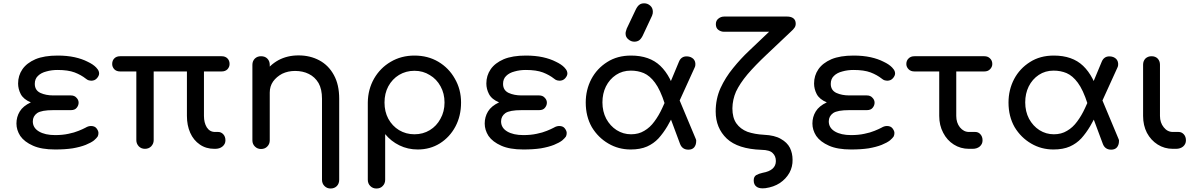

<svg xmlns="http://www.w3.org/2000/svg" viewBox="-20 -879 7067 1134"><path d="M305.7 3.9Q224.6 3.9 174.8 -18.6Q124 -41 99.6 -76.2Q77.1 -111.3 77.1 -149.4Q77.1 -188.5 96.7 -220.7Q116.2 -252.9 162.1 -274.4Q119.1 -292 102.5 -323.2Q86.9 -353.5 86.9 -385.7Q86.9 -432.6 112.3 -469.7Q137.7 -506.8 189.5 -529.3Q241.2 -550.8 320.3 -550.8Q376 -550.8 420.9 -541Q464.8 -531.2 497.1 -514.6Q530.3 -499 547.9 -480.5Q559.6 -467.8 562.5 -460Q565.4 -451.2 565.4 -445.3Q565.4 -431.6 552.7 -417Q540 -402.3 518.6 -402.3Q513.7 -402.3 504.9 -404.3Q495.1 -407.2 487.3 -414.1Q459 -436.5 420.9 -451.2Q381.8 -465.8 320.3 -465.8Q284.2 -465.8 253.9 -457Q222.7 -449.2 204.1 -430.7Q185.5 -413.1 185.5 -383.8Q185.5 -345.7 218.8 -330.1Q251 -315.4 294.9 -315.4Q329.1 -315.4 398.4 -315.4Q419.9 -315.4 431.6 -301.8Q444.3 -289.1 444.3 -272.5Q444.3 -256.8 433.6 -243.2Q422.9 -228.5 398.4 -228.5Q363.3 -228.5 294.9 -228.5Q224.6 -228.5 199.2 -210.9Q173.8 -192.4 173.8 -162.1Q173.8 -124 210 -102.5Q246.1 -81.1 305.7 -81.1Q349.6 -81.1 384.8 -88.9Q418.9 -95.7 444.3 -106.4Q468.8 -116.2 483.4 -124Q495.1 -130.9 502.9 -132.8Q510.7 -134.8 517.6 -134.8Q540 -134.8 550.8 -120.1Q561.5 -105.5 561.5 -93.8Q561.5 -81.1 556.6 -72.3Q550.8 -63.5 535.2 -49.8Q517.6 -36.1 486.3 -23.4Q454.1 -10.7 409.2 -2.9Q364.3 3.9 305.7 3.9Z M835.9 0Q814.5 0 799.8 -14.6Q785.2 -30.3 785.2 -50.8Q785.2 -186.5 785.2 -457Q761.7 -457 689.5 -457Q668 -457 655.3 -469.7Q642.6 -483.4 642.6 -501Q642.6 -521.5 655.3 -534.2Q668 -546.9 689.5 -546.9Q889.6 -546.9 1289.1 -546.9Q1310.5 -546.9 1323.2 -534.2Q1335.9 -521.5 1335.9 -501Q1335.9 -483.4 1323.2 -469.7Q1310.5 -457 1289.1 -457Q1253.9 -457 1184.6 -457Q1184.6 -391.6 1184.6 -194.3Q1184.6 -154.3 1201.2 -127Q1218.8 -99.6 1250 -99.6Q1255.9 -99.6 1268.6 -99.6Q1286.1 -99.6 1298.8 -85.9Q1311.5 -72.3 1311.5 -49.8Q1311.5 -28.3 1293.9 -13.7Q1277.3 0 1251 0Q1250 0 1246.1 0Q1196.3 0 1160.2 -25.4Q1123 -50.8 1103.5 -94.7Q1084 -138.7 1084 -194.3Q1084 -281.2 1084 -457Q1035.2 -457 887.7 -457Q887.7 -355.5 887.7 -50.8Q887.7 -30.3 873 -14.6Q858.4 0 835.9 0Z M1932.6 234.4Q1911.1 234.4 1896.5 219.7Q1881.8 205.1 1881.8 182.6Q1881.8 23.4 1881.8 -295.9Q1881.8 -352.5 1861.3 -388.7Q1839.8 -424.8 1803.7 -442.4Q1768.6 -460 1722.7 -460Q1680.7 -460 1646.5 -443.4Q1613.3 -425.8 1592.8 -397.5Q1573.2 -369.1 1573.2 -332Q1551.8 -332 1509.8 -332Q1509.8 -394.5 1540 -444.3Q1571.3 -494.1 1624 -523.4Q1676.8 -551.8 1743.2 -551.8Q1811.5 -551.8 1866.2 -522.5Q1920.9 -493.2 1952.1 -435.5Q1983.4 -378.9 1983.4 -295.9Q1983.4 -136.7 1983.4 182.6Q1983.4 205.1 1969.7 219.7Q1955.1 234.4 1932.6 234.4ZM1521.5 1Q1500 1 1485.4 -13.7Q1470.7 -28.3 1470.7 -49.8Q1470.7 -198.2 1470.7 -496.1Q1470.7 -518.6 1485.4 -533.2Q1500 -546.9 1521.5 -546.9Q1544.9 -546.9 1558.6 -533.2Q1573.2 -518.6 1573.2 -496.1Q1573.2 -347.7 1573.2 -49.8Q1573.2 -28.3 1558.6 -13.7Q1544.9 1 1521.5 1Z M2203.1 234.4Q2181.6 234.4 2167 219.7Q2152.3 205.1 2152.3 182.6Q2152.3 31.2 2152.3 -273.4Q2153.3 -351.6 2189.5 -415Q2225.6 -477.5 2287.1 -513.7Q2349.6 -550.8 2427.7 -550.8Q2506.8 -550.8 2568.4 -514.6Q2630.9 -477.5 2666 -415Q2703.1 -351.6 2703.1 -273.4Q2703.1 -194.3 2669.9 -131.8Q2636.7 -69.3 2578.1 -32.2Q2520.5 3.9 2447.3 3.9Q2388.7 3.9 2338.9 -20.5Q2289.1 -44.9 2254.9 -86.9Q2254.9 2.9 2254.9 182.6Q2254.9 205.1 2240.2 219.7Q2226.6 234.4 2203.1 234.4ZM2427.7 -85.9Q2478.5 -85.9 2518.6 -110.4Q2558.6 -134.8 2581.1 -176.8Q2605.5 -219.7 2605.5 -273.4Q2605.5 -327.1 2582 -369.1Q2558.6 -412.1 2518.6 -435.5Q2478.5 -460.9 2427.7 -460.9Q2377.9 -460.9 2336.9 -436.5Q2296.9 -412.1 2273.4 -369.1Q2251 -327.1 2251 -273.4Q2251 -219.7 2273.4 -177.7Q2296.9 -134.8 2336.9 -110.4Q2377.9 -85.9 2427.7 -85.9Z M3071.3 3.9Q2990.2 3.9 2940.4 -18.6Q2889.6 -41 2865.2 -76.2Q2842.8 -111.3 2842.8 -149.4Q2842.8 -188.5 2862.3 -220.7Q2881.8 -252.9 2927.7 -274.4Q2884.8 -292 2868.2 -323.2Q2852.5 -353.5 2852.5 -385.7Q2852.5 -432.6 2877.9 -469.7Q2903.3 -506.8 2955.1 -529.3Q3006.8 -550.8 3085.9 -550.8Q3141.6 -550.8 3186.5 -541Q3230.5 -531.2 3262.7 -514.6Q3295.9 -499 3313.5 -480.5Q3325.2 -467.8 3328.1 -460Q3331.1 -451.2 3331.1 -445.3Q3331.1 -431.6 3318.4 -417Q3305.7 -402.3 3284.2 -402.3Q3279.3 -402.3 3270.5 -404.3Q3260.7 -407.2 3252.9 -414.1Q3224.6 -436.5 3186.5 -451.2Q3147.5 -465.8 3085.9 -465.8Q3049.8 -465.8 3019.5 -457Q2988.3 -449.2 2969.7 -430.7Q2951.2 -413.1 2951.2 -383.8Q2951.2 -345.7 2984.4 -330.1Q3016.6 -315.4 3060.5 -315.4Q3094.7 -315.4 3164.1 -315.4Q3185.5 -315.4 3197.3 -301.8Q3210 -289.1 3210 -272.5Q3210 -256.8 3199.2 -243.2Q3188.5 -228.5 3164.1 -228.5Q3128.9 -228.5 3060.5 -228.5Q2990.2 -228.5 2964.8 -210.9Q2939.5 -192.4 2939.5 -162.1Q2939.5 -124 2975.6 -102.5Q3011.7 -81.1 3071.3 -81.1Q3115.2 -81.1 3150.4 -88.9Q3184.6 -95.7 3210 -106.4Q3234.4 -116.2 3249 -124Q3260.7 -130.9 3268.6 -132.8Q3276.4 -134.8 3283.2 -134.8Q3305.7 -134.8 3316.4 -120.1Q3327.1 -105.5 3327.1 -93.8Q3327.1 -81.1 3322.3 -72.3Q3316.4 -63.5 3300.8 -49.8Q3283.2 -36.1 3252 -23.4Q3219.7 -10.7 3174.8 -2.9Q3129.9 3.9 3071.3 3.9Z M3705.1 3.9Q3632.8 3.9 3573.2 -31.2Q3512.7 -66.4 3475.6 -127.9Q3439.5 -191.4 3439.5 -273.4Q3439.5 -348.6 3472.7 -412.1Q3505.9 -474.6 3566.4 -512.7Q3626 -550.8 3707 -550.8Q3816.4 -550.8 3879.9 -490.2Q3944.3 -428.7 3974.6 -309.6Q3952.1 -295.9 3906.2 -266.6Q3879.9 -348.6 3848.6 -390.6Q3818.4 -431.6 3782.2 -447.3Q3747.1 -461.9 3706.1 -461.9Q3656.2 -461.9 3618.2 -436.5Q3580.1 -411.1 3558.6 -368.2Q3538.1 -326.2 3538.1 -274.4Q3538.1 -220.7 3560.5 -177.7Q3584 -134.8 3622.1 -110.4Q3661.1 -85.9 3707 -85.9Q3752 -85.9 3785.2 -106.4Q3819.3 -126 3844.7 -161.1Q3871.1 -196.3 3891.6 -241.2Q3913.1 -286.1 3931.6 -335Q3944.3 -296.9 3968.8 -221.7Q3945.3 -174.8 3921.9 -133.8Q3897.5 -92.8 3869.1 -61.5Q3840.8 -31.2 3801.8 -13.7Q3761.7 3.9 3705.1 3.9ZM4045.9 4.9Q4008.8 4.9 3996.1 -30.3Q3964.8 -113.3 3903.3 -279.3Q3920.9 -293 3973.6 -335Q4002.9 -266.6 4088.9 -59.6Q4090.8 -56.6 4091.8 -51.8Q4091.8 -46.9 4091.8 -44.9Q4091.8 -23.4 4080.1 -8.8Q4068.4 4.9 4045.9 4.9ZM3959 -208Q3944.3 -231.4 3901.4 -301.8Q3922.9 -354.5 3989.3 -512.7Q3996.1 -530.3 4007.8 -538.1Q4019.5 -546.9 4039.1 -545.9Q4060.5 -544.9 4075.2 -531.2Q4088.9 -516.6 4086.9 -495.1Q4086.9 -493.2 4085.9 -488.3Q4085 -483.4 4083 -480.5Q4042 -389.6 3959 -208ZM3726.6 -632.8Q3707 -632.8 3691.4 -646.5Q3674.8 -659.2 3674.8 -680.7Q3674.8 -688.5 3676.8 -694.3Q3677.7 -700.2 3681.6 -710Q3699.2 -747.1 3734.4 -821.3Q3744.1 -841.8 3755.9 -850.6Q3766.6 -859.4 3785.2 -859.4Q3804.7 -859.4 3820.3 -845.7Q3835.9 -832 3835.9 -809.6Q3835.9 -804.7 3835 -798.8Q3834 -793 3831.1 -786.1Q3812.5 -746.1 3775.4 -667Q3764.6 -646.5 3752.9 -639.6Q3741.2 -632.8 3726.6 -632.8Z M4501 232.4Q4492.2 233.4 4484.4 233.4Q4460.9 233.4 4448.2 223.6Q4431.6 211.9 4431.6 186.5Q4431.6 164.1 4446.3 155.3Q4461.9 146.5 4484.4 141.6Q4523.4 134.8 4543 117.2Q4562.5 99.6 4562.5 72.3Q4562.5 43 4543.9 25.4Q4526.4 6.8 4477.5 5.9Q4337.9 1 4272.5 -60.5Q4207 -123 4207 -220.7Q4207 -294.9 4235.4 -358.4Q4264.6 -421.9 4309.6 -476.6Q4354.5 -532.2 4403.3 -578.1Q4443.4 -615.2 4522.5 -691.4Q4456.1 -691.4 4256.8 -691.4Q4238.3 -691.4 4223.6 -702.1Q4208 -712.9 4208 -736.3Q4208 -757.8 4223.6 -769.5Q4238.3 -781.2 4256.8 -781.2Q4380.9 -781.2 4628.9 -781.2Q4651.4 -781.2 4665 -771.5Q4679.7 -760.7 4679.7 -739.3Q4679.7 -725.6 4672.9 -715.8Q4666 -705.1 4650.4 -691.4Q4602.5 -646.5 4507.8 -556.6Q4439.5 -492.2 4394.5 -439.5Q4349.6 -385.7 4327.1 -337.9Q4306.6 -291 4305.7 -239.3Q4305.7 -183.6 4329.1 -150.4Q4352.5 -117.2 4394.5 -100.6Q4437.5 -85.9 4492.2 -83Q4555.7 -80.1 4591.8 -58.6Q4628.9 -38.1 4645.5 -5.9Q4661.1 26.4 4661.1 64.5Q4662.1 105.5 4642.6 141.6Q4622.1 177.7 4585.9 202.1Q4549.8 225.6 4501 232.4Z M5006.8 3.9Q4925.8 3.9 4876 -18.6Q4825.2 -41 4800.8 -76.2Q4778.3 -111.3 4778.3 -149.4Q4778.3 -188.5 4797.9 -220.7Q4817.4 -252.9 4863.3 -274.4Q4820.3 -292 4803.7 -323.2Q4788.1 -353.5 4788.1 -385.7Q4788.1 -432.6 4813.5 -469.7Q4838.9 -506.8 4890.6 -529.3Q4942.4 -550.8 5021.5 -550.8Q5077.1 -550.8 5122.1 -541Q5166 -531.2 5198.2 -514.6Q5231.4 -499 5249 -480.5Q5260.7 -467.8 5263.7 -460Q5266.6 -451.2 5266.6 -445.3Q5266.6 -431.6 5253.9 -417Q5241.2 -402.3 5219.7 -402.3Q5214.8 -402.3 5206.1 -404.3Q5196.3 -407.2 5188.5 -414.1Q5160.2 -436.5 5122.1 -451.2Q5083 -465.8 5021.5 -465.8Q4985.4 -465.8 4955.1 -457Q4923.8 -449.2 4905.3 -430.7Q4886.7 -413.1 4886.7 -383.8Q4886.7 -345.7 4919.9 -330.1Q4952.1 -315.4 4996.1 -315.4Q5030.3 -315.4 5099.6 -315.4Q5121.1 -315.4 5132.8 -301.8Q5145.5 -289.1 5145.5 -272.5Q5145.5 -256.8 5134.8 -243.2Q5124 -228.5 5099.6 -228.5Q5064.5 -228.5 4996.1 -228.5Q4925.8 -228.5 4900.4 -210.9Q4875 -192.4 4875 -162.1Q4875 -124 4911.1 -102.5Q4947.3 -81.1 5006.8 -81.1Q5050.8 -81.1 5085.9 -88.9Q5120.1 -95.7 5145.5 -106.4Q5169.9 -116.2 5184.6 -124Q5196.3 -130.9 5204.1 -132.8Q5211.9 -134.8 5218.8 -134.8Q5241.2 -134.8 5252 -120.1Q5262.7 -105.5 5262.7 -93.8Q5262.7 -81.1 5257.8 -72.3Q5252 -63.5 5236.3 -49.8Q5218.8 -36.1 5187.5 -23.4Q5155.3 -10.7 5110.4 -2.9Q5065.4 3.9 5006.8 3.9Z M5703.1 0Q5653.3 0 5613.3 -25.4Q5573.2 -50.8 5550.8 -94.7Q5527.3 -138.7 5527.3 -194.3Q5527.3 -281.2 5527.3 -457Q5491.2 -457 5380.9 -457Q5359.4 -457 5346.7 -469.7Q5333 -483.4 5333 -501Q5333 -521.5 5346.7 -534.2Q5359.4 -546.9 5380.9 -546.9Q5518.6 -546.9 5793.9 -546.9Q5814.5 -546.9 5827.1 -534.2Q5840.8 -521.5 5840.8 -501Q5840.8 -483.4 5827.1 -469.7Q5814.5 -457 5793.9 -457Q5738.3 -457 5627.9 -457Q5627.9 -391.6 5627.9 -194.3Q5627.9 -154.3 5649.4 -127Q5671.9 -99.6 5703.1 -99.6Q5715.8 -99.6 5740.2 -99.6Q5758.8 -99.6 5770.5 -85.9Q5783.2 -72.3 5783.2 -49.8Q5783.2 -28.3 5766.6 -13.7Q5750 0 5724.6 0Q5717.8 0 5703.1 0Z M6202.1 3.9Q6129.9 3.9 6070.3 -31.2Q6009.8 -66.4 5972.7 -127.9Q5936.5 -191.4 5936.5 -273.4Q5936.5 -348.6 5969.7 -412.1Q6002.9 -474.6 6063.5 -512.7Q6123 -550.8 6204.1 -550.8Q6313.5 -550.8 6377 -490.2Q6441.4 -428.7 6471.7 -309.6Q6449.2 -295.9 6403.3 -266.6Q6377 -348.6 6345.7 -390.6Q6315.4 -431.6 6279.3 -447.3Q6244.1 -461.9 6203.1 -461.9Q6153.3 -461.9 6115.2 -436.5Q6077.1 -411.1 6055.7 -368.2Q6035.2 -326.2 6035.2 -274.4Q6035.2 -220.7 6057.6 -177.7Q6081.1 -134.8 6119.1 -110.4Q6158.2 -85.9 6204.1 -85.9Q6249 -85.9 6282.2 -106.4Q6316.4 -126 6341.8 -161.1Q6368.2 -196.3 6388.7 -241.2Q6410.2 -286.1 6428.7 -335Q6441.4 -296.9 6465.8 -221.7Q6442.4 -174.8 6418.9 -133.8Q6394.5 -92.8 6366.2 -61.5Q6337.9 -31.2 6298.8 -13.7Q6258.8 3.9 6202.1 3.9ZM6543 4.9Q6505.9 4.9 6493.2 -30.3Q6461.9 -113.3 6400.4 -279.3Q6418 -293 6470.7 -335Q6500 -266.6 6585.9 -59.6Q6587.9 -56.6 6588.9 -51.8Q6588.9 -46.9 6588.9 -44.9Q6588.9 -23.4 6577.1 -8.8Q6565.4 4.9 6543 4.9ZM6456.1 -208Q6441.4 -231.4 6398.4 -301.8Q6419.9 -354.5 6486.3 -512.7Q6493.2 -530.3 6504.9 -538.1Q6516.6 -546.9 6536.1 -545.9Q6557.6 -544.9 6572.3 -531.2Q6585.9 -516.6 6584 -495.1Q6584 -493.2 6583 -488.3Q6582 -483.4 6580.1 -480.5Q6539.1 -389.6 6456.1 -208Z M6907.2 0Q6857.4 0 6817.4 -25.4Q6777.3 -50.8 6753.9 -94.7Q6731.4 -138.7 6731.4 -194.3Q6731.4 -294.9 6731.4 -497.1Q6731.4 -518.6 6745.1 -533.2Q6759.8 -546.9 6781.2 -546.9Q6803.7 -546.9 6817.4 -533.2Q6831.1 -518.6 6831.1 -497.1Q6831.1 -396.5 6831.1 -194.3Q6831.1 -154.3 6853.5 -127Q6875 -99.6 6907.2 -99.6Q6918.9 -99.6 6941.4 -99.6Q6959 -99.6 6971.7 -85.9Q6984.4 -72.3 6984.4 -49.8Q6984.4 -28.3 6967.8 -13.7Q6951.2 0 6925.8 0Q6918.9 0 6907.2 0Z"/></svg>

Font: Abed
Style: Bold
Weight: 700
Designer: Johan Aakerlund
Version: Version 3.105